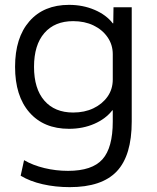

<svg xmlns="http://www.w3.org/2000/svg" viewBox="-20 -550 647 790"><path d="M267 220Q208 220 155.5 208Q103 196 65 173L79 109Q115 130 162.5 141.5Q210 153 260 153Q359 153 401.5 105.5Q444 58 444 -50V-96H442Q415 -61 368 -40.5Q321 -20 264 -20Q160 -20 101 -87.5Q42 -155 42 -275Q42 -395 101 -462.5Q160 -530 264 -530Q321 -530 369 -509.5Q417 -489 444 -454H446L447 -520H522V-50Q522 90 460.5 155Q399 220 267 220ZM281 -87Q328 -87 364.5 -104.5Q401 -122 422.5 -152.5Q444 -183 444 -223V-327Q444 -366 422.5 -397Q401 -428 364.5 -445.5Q328 -463 281 -463Q205 -463 162.5 -414Q120 -365 120 -275Q120 -185 162.5 -136Q205 -87 281 -87Z"/></svg>

Font: M PLUS 1
Style: Regular
Weight: 400
Designer: Coji Morishita
Foundry: UNDERFOREST DESIGN
Version: Version 1.001